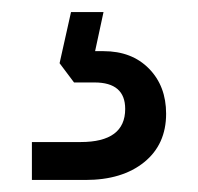

<svg xmlns="http://www.w3.org/2000/svg" viewBox="-20 -30 329 319"><path d="M98 -10H152L138 55H152Q199 55 227.5 84Q256 113 256 159Q256 210 219.5 239.5Q183 269 122 269H33V206H114Q188 206 188 151Q188 107 137 107H103L79 75Z"/></svg>

Font: Overused Grotesk
Style: Italic
Weight: 400
Italic angle: -10°
Version: Version 0.003